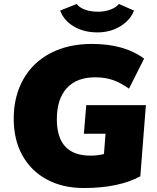

<svg xmlns="http://www.w3.org/2000/svg" viewBox="-20 -936 790 966"><path d="M714 -407 686 -49Q577 10 402 10Q295 10 215.5 -33Q136 -76 92.5 -154.5Q49 -233 49 -338Q49 -451 97 -536.5Q145 -622 234 -668.5Q323 -715 442 -715Q606 -715 705 -641L629 -490Q588 -519 549 -533Q510 -547 459 -547Q365 -547 315.5 -492Q266 -437 266 -336Q266 -153 435 -153Q471 -153 503 -161L511 -263H402L414 -407ZM283 -883 366 -916Q379 -898 407.5 -887.5Q436 -877 473 -877Q506 -877 535 -887.5Q564 -898 578 -916L654 -883Q637 -836 586.5 -804.5Q536 -773 470 -773Q401 -773 350.5 -803.5Q300 -834 283 -883Z"/></svg>

Font: Nunito Sans Heavy Heavy
Style: Italic
Weight: 400
Italic angle: -4.541°
Designer: Vernon Adams
Foundry: Vernon Adams
Version: Version 2.002